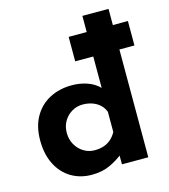

<svg xmlns="http://www.w3.org/2000/svg" viewBox="-117 -882 867 986"><g transform="rotate(-15 316.0 -388.5)"><path d="M250 12Q189 12 141 -16.5Q93 -45 65.5 -99Q38 -153 38 -227Q38 -301 68 -353Q98 -405 150 -432Q202 -459 268 -459Q310 -459 348.5 -446Q387 -433 413 -406V-362V-789H552V0H412V-85L423 -55Q389 -27 347 -7.5Q305 12 250 12ZM296 -106Q324 -106 345.5 -113.5Q367 -121 383.5 -135.5Q400 -150 412 -172V-279Q404 -301 387.5 -316.5Q371 -332 347.5 -340.5Q324 -349 296 -349Q265 -349 238.5 -333.5Q212 -318 196 -291Q180 -264 180 -229Q180 -194 196 -166Q212 -138 238.5 -122Q265 -106 296 -106ZM317 -703H632V-573H317Z"/></g></svg>

Font: Josefin Sans Thin
Style: Bold
Weight: 700
Version: Version 2.000